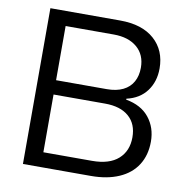

<svg xmlns="http://www.w3.org/2000/svg" viewBox="-81 -807 857 885"><g transform="rotate(10 347.5 -364.5)"><path d="M84 -729H410.4Q513.9 -729 570.9 -678.1Q627.9 -627.3 627.9 -542.4Q627.9 -481 595.3 -437Q562.7 -393 501.4 -379L501.1 -374.6Q572.7 -361.9 609.9 -315.4Q647.1 -268.9 647.1 -203.4Q647.1 -140.3 617.8 -94.2Q588.4 -48.1 533.1 -24.1Q477.9 0 402 0H84ZM559.7 -208.3Q559.7 -270.9 520.1 -305.3Q480.6 -339.7 408.6 -339.7H156.4V-406.7H404.6Q449.7 -406.7 480.6 -421.9Q511.4 -437 526.9 -465.2Q542.4 -493.4 542.4 -530.9Q542.4 -591.7 502 -626Q461.6 -660.3 392.9 -660.3H167.4V-69.4H395.1Q476 -69.4 517.9 -106.9Q559.7 -144.3 559.7 -208.3Z"/></g></svg>

Font: Mona Sans VF XLt
Style: Regular
Weight: 200
Designer: Deni Anggara
Foundry: GitHub
Version: Version 2.000;Glyphs 3.2.3 (3260)